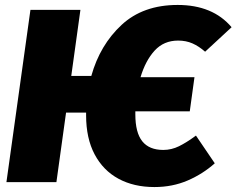

<svg xmlns="http://www.w3.org/2000/svg" viewBox="-20 -736 956 776"><path d="M772 -188 848 -76Q800 -33 738.5 -6.5Q677 20 604 20Q521 20 459 -13.5Q397 -47 362.5 -112Q328 -177 328 -270V-281H247L208 0H6L103 -696H305L268 -429H349Q384 -554 471 -635Q558 -716 698 -716Q840 -716 916 -626L809 -527Q784 -549 758 -560.5Q732 -572 700 -572Q642 -572 605 -531.5Q568 -491 548 -424H766L747 -286H527V-274Q527 -200 555 -165Q583 -130 640 -130Q673 -130 703.5 -145Q734 -160 772 -188Z"/></svg>

Font: Fira Sans Black
Style: Italic
Weight: 900
Italic angle: -8°
Designer: Carrois Corporate & Edenspiekermann AG
Foundry: Carrois Corporate GbR & Edenspiekermann AG
Version: Version 4.203